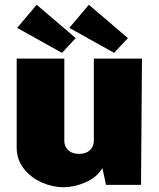

<svg xmlns="http://www.w3.org/2000/svg" viewBox="-20 -776 666 806"><path d="M50 -157V-530H250V-185Q250 -161 266.5 -145.5Q283 -130 312 -130Q341 -130 357.5 -145.5Q374 -161 374 -185V-530H576L572 0H425L410 -70Q385 -30 338 -10Q291 10 246 10Q201 10 155.5 -10Q110 -30 80 -68Q50 -106 50 -157ZM298 -616 240 -554 52 -659 134 -756ZM517 -616 459 -554 271 -659 353 -756Z"/></svg>

Font: Morrison Black
Style: Regular
Weight: 900
Designer: Pablo Impallari, Rodrigo Fuenzalida (Modified by Dan O. Williams)
Version: Version 0.03;June 6, 2019;FontCreator 11.5.0.2425 64-bit; tt